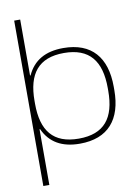

<svg xmlns="http://www.w3.org/2000/svg" viewBox="-98 -773 759 1038"><g transform="rotate(-10 282.0 -254.0)"><path d="M522 -244V-263C522 -423 445 -516 289 -516C191 -516 125 -478 90 -401H87V-708H54V200H87V-106H90C125 -29 191 9 289 9C445 9 522 -84 522 -244ZM87 -246V-261C87 -410 148 -489 288 -489C428 -489 489 -410 489 -261V-246C489 -97 428 -19 288 -19C148 -19 87 -97 87 -246Z"/></g></svg>

Font: LT Wave Text Thin
Style: Regular
Weight: 100
Designer: Daniel Lyons
Version: Version 2.5 (Glyphs App)